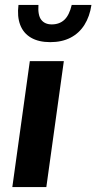

<svg xmlns="http://www.w3.org/2000/svg" viewBox="-20 -759 391 779"><path d="M30 0 101 -511H239L168 0ZM184 -588Q137 -588 106 -606Q75 -624 62 -658Q49 -692 55 -739H136Q133 -697 147.5 -678.5Q162 -660 190 -660Q221 -660 241 -678.5Q261 -697 271 -739H351Q344 -692 322.5 -658Q301 -624 266 -606Q231 -588 184 -588Z"/></svg>

Font: Chivo Medium SemiBold
Style: Italic
Weight: 600
Italic angle: -8.05°
Version: Version 2.002